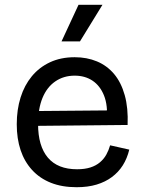

<svg xmlns="http://www.w3.org/2000/svg" viewBox="-20 -769 602 802"><path d="M300 13Q239 13 192.5 -5.5Q146 -24 114 -59Q82 -94 66 -142Q50 -190 50 -250Q50 -311 66 -362Q82 -413 113 -450.5Q144 -488 189 -509Q234 -530 292 -530Q343 -530 385 -512.5Q427 -495 456.5 -460Q486 -425 501 -371.5Q516 -318 513 -247L107 -243V-305L457 -308L426 -267Q431 -329 414.5 -370Q398 -411 366.5 -432Q335 -453 292 -453Q246 -453 211 -429Q176 -405 157.5 -360Q139 -315 139 -251Q139 -159 180 -110.5Q221 -62 302 -62Q334 -62 357.5 -69.5Q381 -77 397.5 -91Q414 -105 424 -123Q434 -141 440 -162L520 -144Q511 -107 493 -78.5Q475 -50 447.5 -29.5Q420 -9 383.5 2Q347 13 300 13ZM314 -596H237L308 -749H408Z"/></svg>

Font: Bricolage Grotesque 18pt
Style: Regular
Weight: 400
Version: Version 1.001;gftools[0.9.33.dev8+g029e19f]